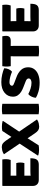

<svg xmlns="http://www.w3.org/2000/svg" viewBox="1125 -1731 621 2911"><g transform="rotate(-90 1435.5 -275.5)"><path d="M491.5 -125.5Q491.5 -54 469.2 -26Q447 2 394 2H163.5Q121 2 96.5 -22.2Q72 -46.5 72 -87.5V-545.5L77.5 -551H473Q476.5 -534 477 -518.5Q477.5 -503 477.5 -489Q477.5 -475.5 474.8 -458.5Q472 -441.5 465.5 -424H290.5Q269.5 -424 227 -424.5Q227.5 -409 227.8 -398Q228 -387 228 -371.5V-338.5Q269.5 -339 290.5 -339H418.5Q423.5 -325.5 425.2 -308.2Q427 -291 427 -279Q427 -265 425.2 -247.8Q423.5 -230.5 418.5 -216.5H290.5Q281 -216.5 264 -216.5Q247 -216.5 228 -216.5V-184Q228 -165.5 227.5 -153.5Q227 -141.5 227 -123.5V-122.5Q244.5 -123.5 259.5 -124.5Q274.5 -125.5 296 -125.5Z M552 -526.5Q582.5 -546.5 612.8 -552.8Q643 -559 660.5 -559Q693 -559 714.5 -544Q736 -529 758.5 -497L815.5 -413L905.5 -551Q923 -555.5 939.2 -556.2Q955.5 -557 975 -557Q990.5 -557 1013 -554.5Q1035.5 -552 1055.5 -546.5L1056.5 -538.5L895.5 -295.5L1080.5 -25Q1050 -4 1018.5 2Q987 8 970.5 8Q938 8 915.5 -7.2Q893 -22.5 871.5 -54.5L794.5 -168L688 0Q673.5 3 654.5 4.5Q635.5 6 618.5 6Q571.5 6 537.5 -5L532.5 -12.5L713.5 -288Z M1158.5 -551Q1177.5 -555 1201.5 -556Q1225.5 -557 1239.5 -557Q1254.5 -557 1275.8 -556Q1297 -555 1317 -551V0Q1297 3.5 1275.8 4.8Q1254.5 6 1239.5 6Q1225.5 6 1201.5 4.8Q1177.5 3.5 1158.5 0Z M1409 -41.5Q1409 -60.5 1416.5 -83.8Q1424 -107 1437 -127Q1450 -147 1465.5 -157Q1502.5 -137 1548 -122.8Q1593.5 -108.5 1637 -108.5Q1665 -108.5 1683.2 -120Q1701.5 -131.5 1701.5 -152.5Q1701.5 -166 1691 -177.2Q1680.5 -188.5 1654.5 -198L1571.5 -230.5Q1533 -244.5 1499.5 -265.5Q1466 -286.5 1445.5 -317Q1425 -347.5 1425 -390Q1425 -468 1485 -517Q1545 -566 1646.5 -566Q1704 -566 1760.8 -552.8Q1817.5 -539.5 1856 -522.5Q1856 -488.5 1842 -455.5Q1828 -422.5 1803.5 -403.5Q1766.5 -420 1723 -431.2Q1679.5 -442.5 1644.5 -442.5Q1618.5 -442.5 1604.8 -431.5Q1591 -420.5 1591 -405Q1591 -390.5 1604.5 -383Q1618 -375.5 1638 -368L1720.5 -336.5Q1789.5 -311.5 1830.2 -267.8Q1871 -224 1871 -160Q1871 -103.5 1840.8 -64.5Q1810.5 -25.5 1758.2 -5.5Q1706 14.5 1640.5 15Q1562.5 15 1501.8 -3Q1441 -21 1409 -41.5Z M2037 -363.5Q2037 -379.5 2037.5 -393.2Q2038 -407 2038 -424Q2027.5 -424 2009.2 -423.5Q1991 -423 1980.5 -423H1888Q1884 -441 1883 -456.8Q1882 -472.5 1882 -485.5Q1882 -498.5 1883 -516.2Q1884 -534 1888 -551H2340.5Q2344 -537.5 2345.8 -520.5Q2347.5 -503.5 2347.5 -493Q2347.5 -459 2329.5 -441Q2311.5 -423 2269.5 -423H2249Q2238.5 -423 2221.2 -423.5Q2204 -424 2194.5 -424Q2194.5 -407 2195 -393.2Q2195.5 -379.5 2195.5 -363.5V0Q2181.5 3 2157 4.5Q2132.5 6 2116 6Q2100.5 6 2077 4.5Q2053.5 3 2037 0Z M2834 -125.5Q2834 -54 2811.8 -26Q2789.5 2 2736.5 2H2506Q2463.5 2 2439 -22.2Q2414.5 -46.5 2414.5 -87.5V-545.5L2420 -551H2815.5Q2819 -534 2819.5 -518.5Q2820 -503 2820 -489Q2820 -475.5 2817.2 -458.5Q2814.5 -441.5 2808 -424H2633Q2612 -424 2569.5 -424.5Q2570 -409 2570.2 -398Q2570.5 -387 2570.5 -371.5V-338.5Q2612 -339 2633 -339H2761Q2766 -325.5 2767.8 -308.2Q2769.5 -291 2769.5 -279Q2769.5 -265 2767.8 -247.8Q2766 -230.5 2761 -216.5H2633Q2623.5 -216.5 2606.5 -216.5Q2589.5 -216.5 2570.5 -216.5V-184Q2570.5 -165.5 2570 -153.5Q2569.5 -141.5 2569.5 -123.5V-122.5Q2587 -123.5 2602 -124.5Q2617 -125.5 2638.5 -125.5Z"/></g></svg>

Font: Signika SC
Style: Bold
Weight: 700
Designer: Anna Giedryś
Foundry: Anna Giedryś
Version: Version 2.000; ttfautohint (v1.8.3) -l 8 -r 50 -G 200 -x 9 -